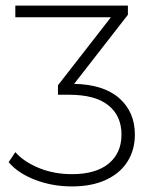

<svg xmlns="http://www.w3.org/2000/svg" viewBox="-20 -664 548 689"><path d="M464 -181Q464 -127 438 -85Q412 -43 361 -19Q310 5 238 5Q168 5 106.5 -18.5Q45 -42 11 -82L35 -118Q66 -83 120 -61Q174 -39 238 -39Q324 -39 370 -77Q416 -115 416 -181Q416 -248 369 -286Q322 -324 228 -324H188V-358L378 -602H35V-644H439V-611L246 -363Q352 -361 408 -311.5Q464 -262 464 -181Z"/></svg>

Font: Montserrat Ace
Style: Light
Weight: 300
Designer: Julieta Ulanovsky
Foundry: Julieta Ulanovsky
Version: Version 1